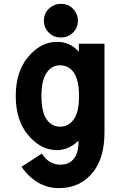

<svg xmlns="http://www.w3.org/2000/svg" viewBox="-20 -762 626 987"><path d="M293 -742.2Q331.1 -742.2 354.5 -717.8Q380.4 -691.4 380.4 -655.8Q380.4 -619.1 355 -594.2Q329.6 -569.3 293 -569.3Q256.3 -569.3 231.9 -593.3Q205.6 -618.7 205.6 -655.8Q205.6 -692.9 231.9 -717.8Q257.8 -742.2 293 -742.2ZM287.6 -426.3Q241.2 -426.3 214.8 -379.9Q192.9 -340.3 192.9 -268.6Q192.9 -193.4 215.3 -155.3Q241.7 -110.8 289.6 -110.8Q335.9 -110.8 363.8 -155.3Q386.2 -191.9 386.2 -268.6Q386.2 -341.8 364.7 -380.4Q338.9 -426.3 287.6 -426.3ZM517.1 -537.1V-82Q517.1 46.4 460.9 119.6Q395.5 205.1 282.5 205.1Q169.4 205.1 90.3 95.7L195.3 27.3Q230.5 84.5 291 84.5Q347.2 84.5 371.1 35.6Q383.8 9.8 383.8 -39.1Q333.5 9.8 272.5 9.8Q188 9.8 122.1 -70.8Q61 -145.5 61 -268.6Q61 -391.6 122.1 -466.3Q188 -546.9 272.5 -546.9Q340.3 -546.9 385.3 -496.1V-537.1Z"/></svg>

Font: Consola Mono
Style: Bold
Weight: 700
Monospace: yes
Designer: Wojciech Kalinowski "wmk69" (wmk69@o2.pl)
Foundry: Wojciech Kalinowski "wmk69" (wmk69@o2.pl)
Version: Version 2.1.0